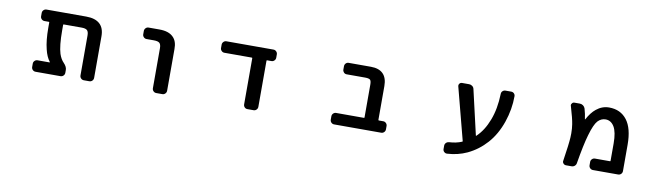

<svg xmlns="http://www.w3.org/2000/svg" viewBox="-35 -1055 5570 1609"><g transform="rotate(10 2750.0 -250.5)"><path d="M676.8 -18.6Q662.1 -18.6 651.9 -28.8Q641.6 -39.1 641.6 -53.7V-393.6Q641.6 -425.8 628.4 -438Q615.2 -450.2 581.1 -450.2H428.7Q424.8 -450.2 424.8 -445.3V-399.4Q424.8 -267.6 445.3 -202.1Q460 -158.2 485.4 -132.8Q512.7 -104.5 512.7 -77.1V-53.7Q512.7 -39.1 502.4 -28.8Q492.2 -18.6 477.5 -18.6H265.6Q251 -18.6 240.7 -28.8Q230.5 -39.1 230.5 -53.7V-82Q230.5 -95.7 240.7 -106Q251 -116.2 265.6 -116.2H367.2Q371.1 -116.2 369.1 -120.1Q339.8 -157.2 325.2 -218.8Q306.6 -292 306.6 -399.4V-445.3Q306.6 -450.2 302.7 -450.2H265.6Q251 -450.2 240.7 -460.4Q230.5 -470.7 230.5 -484.4V-512.7Q230.5 -527.3 240.7 -537.6Q251 -547.9 265.6 -547.9H603.5Q679.7 -547.9 718.8 -512.7Q757.8 -477.5 757.8 -408.2V-53.7Q757.8 -39.1 747.6 -28.8Q737.3 -18.6 722.7 -18.6Z M1292 -18.6Q1278.3 -18.6 1268.1 -28.8Q1257.8 -39.1 1257.8 -53.7V-393.6Q1257.8 -425.8 1244.6 -438Q1231.4 -450.2 1196.3 -450.2H1133.8Q1120.1 -450.2 1109.9 -460.4Q1099.6 -470.7 1099.6 -484.4V-512.7Q1099.6 -527.3 1109.9 -537.6Q1120.1 -547.9 1133.8 -547.9H1226.6Q1306.6 -547.9 1344.7 -508.8Q1379.9 -474.6 1378.9 -408.2V-53.7Q1378.9 -39.1 1368.7 -28.8Q1358.4 -18.6 1344.7 -18.6Z M2068.4 -18.6Q2053.7 -18.6 2043.9 -28.8Q2034.2 -39.1 2034.2 -53.7V-445.3Q2034.2 -450.2 2029.3 -450.2H1795.9Q1782.2 -450.2 1772 -460.4Q1761.7 -470.7 1761.7 -484.4V-512.7Q1761.7 -527.3 1772 -537.6Q1782.2 -547.9 1795.9 -547.9H2197.3Q2210.9 -547.9 2221.2 -537.6Q2231.4 -527.3 2231.4 -512.7V-484.4Q2231.4 -470.7 2221.2 -460.4Q2210.9 -450.2 2197.3 -450.2H2160.2Q2155.3 -450.2 2155.3 -445.3V-53.7Q2155.3 -39.1 2145 -28.8Q2134.8 -18.6 2121.1 -18.6Z M2805.7 -18.6Q2792 -18.6 2781.7 -28.8Q2771.5 -39.1 2771.5 -53.7V-82Q2771.5 -95.7 2781.7 -106Q2792 -116.2 2805.7 -116.2H3043Q3046.9 -116.2 3046.9 -121.1V-399.4Q3046.9 -430.7 3037.1 -440.4Q3025.4 -450.2 2995.1 -450.2H2836.9Q2822.3 -450.2 2812.5 -460.4Q2802.7 -470.7 2802.7 -484.4V-512.7Q2802.7 -527.3 2812.5 -537.6Q2822.3 -547.9 2836.9 -547.9H3026.4Q3094.7 -547.9 3129.9 -512.7Q3165 -477.5 3165 -408.2V-121.1Q3165 -116.2 3169.9 -116.2H3207Q3220.7 -116.2 3231 -106Q3241.2 -95.7 3241.2 -82V-53.7Q3241.2 -39.1 3231 -28.8Q3220.7 -18.6 3207 -18.6Z M3780.3 58.6Q3779.3 58.6 3777.3 58.6Q3764.6 58.6 3755.9 49.8Q3745.1 40 3745.1 25.4V-2.9Q3745.1 -17.6 3755.4 -27.8Q3765.6 -38.1 3780.3 -39.1Q3839.8 -42 3888.7 -62.5Q3892.6 -64.5 3891.6 -68.4L3775.4 -513.7Q3772.5 -526.4 3780.3 -536.6Q3788.1 -546.9 3801.8 -546.9H3862.3Q3877 -546.9 3889.2 -537.6Q3901.4 -528.3 3904.3 -513.7L3992.2 -132.8Q3993.2 -128.9 3996.1 -131.8Q4058.6 -190.4 4095.7 -288.1Q4132.8 -383.8 4136.7 -512.7Q4136.7 -527.3 4147 -537.1Q4157.2 -546.9 4171.9 -546.9H4219.7Q4234.4 -546.9 4244.1 -537.1Q4253.9 -527.3 4253.9 -513.7Q4253.9 -402.3 4215.8 -291Q4176.8 -178.7 4108.4 -102.1Q4040 -25.4 3949.2 17.6Q3871.1 53.7 3780.3 58.6Z M5008.8 -18.6Q4994.1 -18.6 4983.9 -28.8Q4973.6 -39.1 4973.6 -53.7V-82Q4973.6 -95.7 4983.9 -106Q4994.1 -116.2 5008.8 -116.2H5136.7Q5140.6 -116.2 5140.6 -121.1V-268.6Q5140.6 -364.3 5113.3 -410.2Q5085.9 -455.1 5040 -455.1Q5002 -455.1 4973.6 -424.8Q4945.3 -393.6 4918 -298.8Q4892.6 -211.9 4866.2 -52.7Q4864.3 -38.1 4853 -28.3Q4841.8 -18.6 4826.2 -18.6H4779.3Q4765.6 -18.6 4756.3 -29.3Q4747.1 -40 4750 -52.7Q4772.5 -199.2 4775.4 -254.9Q4776.4 -272.5 4776.4 -290Q4776.4 -331.1 4770.5 -367.2Q4763.7 -413.1 4733.4 -514.6Q4731.4 -518.6 4731.4 -522.5Q4731.4 -530.3 4737.3 -537.1Q4744.1 -547.9 4757.8 -547.9H4803.7Q4819.3 -547.9 4832 -538.6Q4844.7 -529.3 4849.6 -514.6Q4862.3 -471.7 4868.2 -426.8Q4868.2 -425.8 4869.1 -425.3Q4870.1 -424.8 4871.1 -425.8Q4904.3 -487.3 4943.4 -518.6Q4992.2 -558.6 5051.8 -558.6Q5149.4 -558.6 5204.1 -487.3Q5257.8 -417 5257.8 -278.3V-53.7Q5257.8 -39.1 5247.6 -28.8Q5237.3 -18.6 5222.7 -18.6Z"/></g></svg>

Font: Rounded-L Mgen+ 1m medium
Style: Regular
Weight: 500
Designer: [Source Han Sans]
Ryoko NISHIZUKA  (kana & ideographs); Paul D. Hunt (Latin, Greek & Cyrillic); Wenlong ZHANG  (bopomofo
Version: Version 1.059.20150602